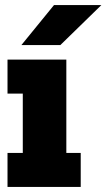

<svg xmlns="http://www.w3.org/2000/svg" viewBox="-20 -734 418 754"><path d="M9.5 0V-133.5H69.5V-366.5H9.5V-500H240.5V-133.5H297V0ZM217 -557H64L192 -714H378Z"/></svg>

Font: Trispace Condensed ExtraBold
Style: Regular
Weight: 800
Width: 3
Designer: Tyler Finck
Foundry: Etcetera Type Company
Version: Version 1.210; ttfautohint (v1.8.3)